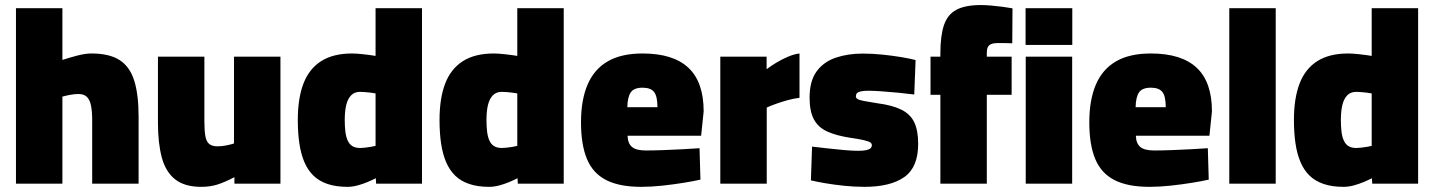

<svg xmlns="http://www.w3.org/2000/svg" viewBox="-20 -727 5677 760"><path d="M43.2 0V-694.5H227V-489.8Q250 -497.5 283.5 -506.4Q317.1 -515.3 341.6 -515.3Q413.2 -515.3 453.7 -489Q494.2 -462.7 511.4 -407.6Q528.6 -352.4 528.6 -265.5V0H344.9V-251.4Q344.9 -285.5 340.4 -308.3Q336 -331.1 324.4 -343Q312.8 -354.9 290.3 -354.9Q274.6 -354.9 256.4 -351.4Q238.1 -347.8 227 -344.5V0Z M776.9 12.6Q710.5 12.6 673.1 -17.2Q635.6 -47 620.4 -103.8Q605.2 -160.7 605.2 -241.3V-502.8H789V-248.7Q789 -211.5 792.7 -189.3Q796.4 -167.1 807.8 -157.5Q819.2 -147.8 841.2 -147.8Q857.8 -147.8 876.7 -151.6Q895.7 -155.4 906.3 -159.2V-502.8H1090.1V0H907.9V-25.8Q870.1 -5.9 841.2 3.3Q812.4 12.6 776.9 12.6Z M1355.5 12.6Q1309.9 12.6 1276.4 1.2Q1242.8 -10.1 1220.3 -32.2Q1197.8 -54.3 1184.3 -86.6Q1170.8 -118.9 1164.8 -160.3Q1158.8 -201.8 1158.8 -252Q1158.8 -337.9 1181.2 -396.3Q1203.6 -454.7 1251.3 -485Q1298.9 -515.3 1373.6 -515.3Q1390.8 -515.3 1418.9 -512.2Q1447 -509.1 1466.6 -505.7V-694.5H1650.4V0H1468.7L1467.6 -21.6Q1454.3 -14.6 1435 -6.5Q1415.7 1.6 1395.1 7.1Q1374.5 12.6 1355.5 12.6ZM1406.1 -141.2Q1413.7 -141.2 1425.3 -142.6Q1436.9 -144 1448.4 -145.8Q1460 -147.7 1466.6 -149.6V-357.2Q1459.1 -358.7 1448.1 -360.1Q1437.2 -361.5 1426.1 -362.4Q1415.1 -363.4 1405.1 -363.4Q1383.5 -363.4 1370.2 -350Q1356.9 -336.7 1350.7 -312.1Q1344.6 -287.5 1344.6 -252Q1344.6 -225.6 1347.2 -205Q1349.8 -184.4 1356.6 -170Q1363.3 -155.5 1375.2 -148.4Q1387.1 -141.2 1406.1 -141.2Z M1916.5 12.6Q1870.9 12.6 1837.4 1.2Q1803.8 -10.1 1781.3 -32.2Q1758.8 -54.3 1745.3 -86.6Q1731.8 -118.9 1725.8 -160.3Q1719.8 -201.8 1719.8 -252Q1719.8 -337.9 1742.2 -396.3Q1764.6 -454.7 1812.3 -485Q1859.9 -515.3 1934.6 -515.3Q1951.8 -515.3 1979.9 -512.2Q2008 -509.1 2027.6 -505.7V-694.5H2211.4V0H2029.7L2028.6 -21.6Q2015.3 -14.6 1996 -6.5Q1976.7 1.6 1956.1 7.1Q1935.5 12.6 1916.5 12.6ZM1967.1 -141.2Q1974.7 -141.2 1986.3 -142.6Q1997.9 -144 2009.4 -145.8Q2021 -147.7 2027.6 -149.6V-357.2Q2020.1 -358.7 2009.1 -360.1Q1998.2 -361.5 1987.1 -362.4Q1976.1 -363.4 1966.1 -363.4Q1944.5 -363.4 1931.2 -350Q1917.9 -336.7 1911.7 -312.1Q1905.6 -287.5 1905.6 -252Q1905.6 -225.6 1908.2 -205Q1910.8 -184.4 1917.6 -170Q1924.3 -155.5 1936.2 -148.4Q1948.1 -141.2 1967.1 -141.2Z M2518.1 12.6Q2432 12.6 2379.5 -14.2Q2327 -41 2303.4 -97.6Q2279.8 -154.1 2279.8 -243Q2279.8 -331.4 2305.9 -392.3Q2332 -453.1 2385.7 -484.2Q2439.4 -515.3 2523.5 -515.3Q2644.6 -515.3 2704.9 -458.8Q2765.3 -402.3 2765.3 -286L2755.3 -189.7H2464.1Q2465.1 -159.1 2481.7 -145.3Q2498.3 -131.4 2536.3 -131.4Q2568.5 -131.4 2607.7 -132.9Q2646.9 -134.4 2684.7 -136.4Q2722.5 -138.4 2749 -140.4L2752.6 -16Q2726.4 -10 2686.5 -3.5Q2646.7 3 2602.4 7.8Q2558.1 12.6 2518.1 12.6ZM2463.1 -302.7H2582.4Q2582.4 -346 2569 -363Q2555.6 -379.9 2523.5 -379.9Q2489.9 -379.9 2477 -361.8Q2464.1 -343.7 2463.1 -302.7Z M2831.2 0V-502.8H3014.5V-453.1Q3030.3 -465.2 3052.6 -478.7Q3074.9 -492.3 3099.6 -502.7Q3124.3 -513.1 3144.7 -515.3V-339.9Q3122.6 -337.3 3098.2 -330.6Q3073.8 -323.9 3052.1 -316.1Q3030.4 -308.4 3015 -301.3V0Z M3401.7 12.6Q3361.5 12.6 3320.9 8.3Q3280.4 4 3246.2 -1.8Q3212 -7.6 3189.8 -13.1L3194.4 -146.7Q3221.4 -143.7 3255.4 -139.7Q3289.5 -135.7 3322.4 -132.9Q3355.3 -130.1 3376 -130.1Q3397 -130.1 3408.9 -132.7Q3420.9 -135.3 3426 -140.2Q3431 -145.1 3431 -152.5Q3431 -159.1 3424.8 -163.3Q3418.6 -167.5 3400.2 -172Q3381.8 -176.5 3344.6 -181.8Q3289.5 -190.3 3253.9 -206.7Q3218.3 -223 3201.4 -255Q3184.6 -286.9 3184.6 -340.3Q3184.6 -406.6 3212.5 -444.5Q3240.4 -482.4 3288 -498.6Q3335.6 -514.9 3394.7 -514.9Q3432.8 -514.9 3472.2 -510.9Q3511.7 -506.9 3546.6 -501.1Q3581.6 -495.3 3604.2 -489.3L3598.9 -352.9Q3572.9 -356.3 3537.9 -359.8Q3502.9 -363.3 3470.4 -365.5Q3437.9 -367.8 3416.9 -367.8Q3397.9 -367.8 3387 -365.2Q3376.2 -362.6 3372.1 -358Q3367.9 -353.4 3367.9 -345.5Q3367.9 -339.4 3374.2 -335.2Q3380.5 -331 3399 -327.4Q3417.4 -323.9 3453.5 -318.2Q3513.1 -310.4 3548.5 -292.6Q3583.8 -274.8 3599.1 -242.6Q3614.4 -210.4 3614.4 -157.2Q3614.4 -64.8 3559.5 -26.1Q3504.6 12.6 3401.7 12.6Z M3702.3 0V-351.7H3663.3V-502.8H3702.3V-514.8Q3702.3 -585.7 3716.6 -627.8Q3730.9 -669.8 3765.9 -688.4Q3801 -707 3862.7 -707Q3881.3 -707 3904.1 -705Q3926.9 -703 3949.4 -700Q3971.9 -697 3987.8 -694L3986.9 -555.7Q3973.4 -556.2 3957.6 -556.4Q3941.7 -556.6 3929.1 -556.6Q3912.9 -556.6 3903.2 -552.4Q3893.6 -548.1 3889.8 -539.8Q3886.1 -531.5 3886.1 -517.7V-502.8H3984.4V-351.7H3886.1V0Z M4040.2 0V-502.8H4224V0ZM4039.6 -549.1V-694.5H4224.5V-549.1Z M4530.1 12.6Q4444 12.6 4391.5 -14.2Q4339 -41 4315.4 -97.6Q4291.8 -154.1 4291.8 -243Q4291.8 -331.4 4317.9 -392.3Q4344 -453.1 4397.7 -484.2Q4451.4 -515.3 4535.5 -515.3Q4656.6 -515.3 4716.9 -458.8Q4777.3 -402.3 4777.3 -286L4767.3 -189.7H4476.1Q4477.1 -159.1 4493.7 -145.3Q4510.3 -131.4 4548.3 -131.4Q4580.5 -131.4 4619.7 -132.9Q4658.9 -134.4 4696.7 -136.4Q4734.5 -138.4 4761 -140.4L4764.6 -16Q4738.4 -10 4698.5 -3.5Q4658.7 3 4614.4 7.8Q4570.1 12.6 4530.1 12.6ZM4475.1 -302.7H4594.4Q4594.4 -346 4581 -363Q4567.6 -379.9 4535.5 -379.9Q4501.9 -379.9 4489 -361.8Q4476.1 -343.7 4475.1 -302.7Z M4845.9 0V-694.5H5029.7V0Z M5298.5 12.6Q5252.9 12.6 5219.4 1.2Q5185.8 -10.1 5163.3 -32.2Q5140.8 -54.3 5127.3 -86.6Q5113.8 -118.9 5107.8 -160.3Q5101.8 -201.8 5101.8 -252Q5101.8 -337.9 5124.2 -396.3Q5146.6 -454.7 5194.3 -485Q5241.9 -515.3 5316.6 -515.3Q5333.8 -515.3 5361.9 -512.2Q5390 -509.1 5409.6 -505.7V-694.5H5593.4V0H5411.7L5410.6 -21.6Q5397.3 -14.6 5378 -6.5Q5358.7 1.6 5338.1 7.1Q5317.5 12.6 5298.5 12.6ZM5349.1 -141.2Q5356.7 -141.2 5368.3 -142.6Q5379.9 -144 5391.4 -145.8Q5403 -147.7 5409.6 -149.6V-357.2Q5402.1 -358.7 5391.1 -360.1Q5380.2 -361.5 5369.1 -362.4Q5358.1 -363.4 5348.1 -363.4Q5326.5 -363.4 5313.2 -350Q5299.9 -336.7 5293.7 -312.1Q5287.6 -287.5 5287.6 -252Q5287.6 -225.6 5290.2 -205Q5292.8 -184.4 5299.6 -170Q5306.3 -155.5 5318.2 -148.4Q5330.1 -141.2 5349.1 -141.2Z"/></svg>

Font: TitilliumWeb ExtraLight
Style: Regular
Weight: 400
Designer: Mohamed Gaber, Accademia di Belle Arti di Urbino and others
Foundry: Kief Type Foundry, Accademia di Belle Arti di Urbino and others
Version: Version 3.000; ttfautohint (v1.8.2)